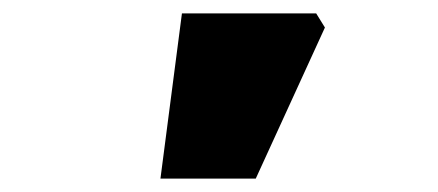

<svg xmlns="http://www.w3.org/2000/svg" viewBox="-20 -893 653 286"><path d="M251 -873H451L464 -852L361 -627H219Z"/></svg>

Font: Nebula Sans Black
Style: Regular
Weight: 900
Designer: Paul D. Hunt for Adobe (as Source Sans)
Foundry: Nebula Entertainment & Broadcasting LLC
Version: Version 1.010